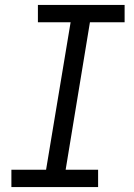

<svg xmlns="http://www.w3.org/2000/svg" viewBox="-20 -755 540 775"><path d="M26 0V-70H166L265 -665H133V-735H483V-665H343L245 -70H376V0Z"/></svg>

Font: Iosevka Curly Slab Oblique
Style: Regular
Weight: 400
Italic angle: -9°
Monospace: yes
Designer: Belleve Invis
Foundry: Belleve Invis
Version: Version 11.1.0; ttfautohint (v1.8.3)